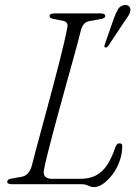

<svg xmlns="http://www.w3.org/2000/svg" viewBox="-20 -755 562 787"><path d="M314 0H28Q18 0 13.2 -3Q8.5 -6 10 -11Q10.5 -17 16.5 -20Q22.5 -23 32 -24L64 -29.5Q82 -32 92.5 -42.5Q103 -53 109.5 -72.5Q116.5 -99.5 126.5 -137.8Q136.5 -176 148.8 -220.8Q161 -265.5 174 -314Q187 -362.5 199.8 -410.5Q212.5 -458.5 223.8 -502.5Q235 -546.5 243.2 -582.5Q251.5 -618.5 256 -643Q258.5 -653.5 254.2 -660.2Q250 -667 241 -669L201.5 -677Q192.5 -678.5 187.8 -681.2Q183 -684 183 -690Q183 -695 188.8 -697.5Q194.5 -700 203.5 -700H394.5Q402.5 -700 407 -697.2Q411.5 -694.5 411.5 -690Q411.5 -684.5 405.5 -681Q399.5 -677.5 391 -676.5L349 -669Q334.5 -667 326 -658.5Q317.5 -650 312.5 -634Q306.5 -609.5 296.5 -572.2Q286.5 -535 273.8 -489.8Q261 -444.5 247.5 -395Q234 -345.5 220.2 -296Q206.5 -246.5 194.8 -201.5Q183 -156.5 174 -120.2Q165 -84 160.5 -60.5Q156.5 -40 165.2 -31Q174 -22 194 -22H309Q345.5 -22 372 -35.2Q398.5 -48.5 417.8 -76.8Q437 -105 453 -151.5Q455.5 -159 459.5 -163.2Q463.5 -167.5 470 -167.5Q476 -167.5 478.8 -164.2Q481.5 -161 481 -155Q481 -124 470 -93.8Q459 -63.5 441.2 -40Q423.5 -16.5 403.5 -2.2Q383.5 12 364.5 12Q356 12 349 8.8Q342 5.5 333.8 2.8Q325.5 0 314 0ZM446 -677.5Q455 -702.5 463.5 -716.8Q472 -731 488 -734Q500 -736 507.2 -730.5Q514.5 -725 514.5 -715Q514.5 -705 507.8 -693Q501 -681 490.5 -667.5L423.5 -566.5Q421 -563 417.8 -561.2Q414.5 -559.5 411 -560.5Q407.5 -562 407.8 -565.5Q408 -569 409.5 -573Z"/></svg>

Font: Fraunces ExtraLight
Style: Italic
Weight: 250
Italic angle: -16°
Version: Version 1.000;[b76b70a41]